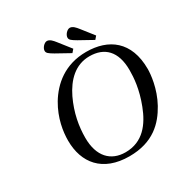

<svg xmlns="http://www.w3.org/2000/svg" viewBox="-202 -1058 1192 1236"><g transform="rotate(-30 394.5 -439.5)"><path d="M272 -846C272 -830 283 -821 319 -800L420 -744L439 -766L369 -855C354 -874 337 -894 316 -894C296 -894 272 -867 272 -846ZM442 -846C442 -830 453 -821 489 -800L590 -744L609 -766L539 -855C524 -874 507 -894 486 -894C466 -894 442 -867 442 -846ZM114 -270C114 -105 208 15 407 15C584 15 671 -76 726 -175C780 -273 789 -375 789 -414C789 -619 665 -707 500 -707C340 -707 241 -619 183 -523C128 -430 114 -336 114 -270ZM219 -230C219 -314 235 -407 281 -504C327 -599 398 -672 504 -672C614 -672 684 -607 684 -466C684 -409 678 -326 637 -220C596 -113 528 -20 398 -20C290 -20 219 -91 219 -230Z"/></g></svg>

Font: Heuristica
Style: Italic
Weight: 400
Italic angle: -13°
Version: Version 1.0.1